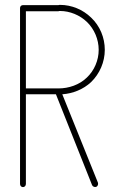

<svg xmlns="http://www.w3.org/2000/svg" viewBox="-20 -768 492 786"><path d="M219 -406H86V-722H219C222 -723 224 -723 226 -723C266 -723 307 -706 336 -678C366 -649 384 -607 384 -564C384 -521 366 -479 335 -450C305 -421 262 -406 219 -406ZM86 -382H209L357 -10C360 -4 367 -1 374 -3C380 -6 383 -13 381 -20L235 -382C278 -385 321 -402 353 -432C388 -466 409 -514 409 -564C409 -614 389 -662 353 -696C319 -729 273 -748 226 -748C224 -748 222 -748 219 -747H74C67 -747 62 -742 62 -735V-15C62 -8 67 -2 74 -2C81 -2 86 -8 86 -15Z"/></svg>

Font: LS
Style: Light
Weight: 300
Designer: BSozoo
Foundry: BSozoo
Version: Version 001.000